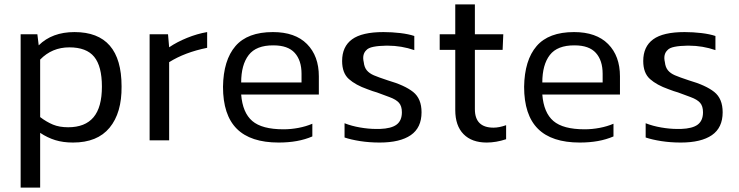

<svg xmlns="http://www.w3.org/2000/svg" viewBox="-20 -641 3375 877"><path d="M163.4 215.9V-34.2Q196.8 -12 232.3 -1Q267.9 10.1 313.6 10.1Q424.7 10.1 480.6 -57.7Q536.6 -125.6 535.3 -246.4Q535.3 -494.5 320.3 -494.5Q218 -494.5 156.8 -433.9L150.7 -484.4H74.3V215.9ZM163.4 -106.2V-368.8Q217.5 -424.7 296.7 -424.7Q375 -424.7 410.3 -381.4Q445.5 -338.2 445.5 -245.4Q445.5 -150.7 407 -105.2Q368.6 -59.7 291.3 -59.7Q251.3 -59.7 222 -71.8Q192.7 -84 163.4 -106.2Z M752.6 0V-357Q823.9 -401.9 926.2 -422.6V-494.5Q880.8 -486.8 834.5 -468Q788.1 -449.2 752.6 -425L747.5 -484.4H663.4V0Z M1406.7 -17.8V-75.8Q1377.7 -63.4 1343.3 -56.9Q1309 -50.4 1274.9 -50.4Q1176.6 -50.4 1132.4 -88.3Q1088.2 -126.1 1081.6 -209.1H1436.4V-292.3Q1436.4 -385.3 1382.2 -439.9Q1328.1 -494.5 1226.6 -494.5Q1110.7 -494.5 1055.5 -430.4Q1000.4 -366.3 998.6 -244.6Q998.6 -115.9 1061.5 -52.9Q1124.5 10.1 1252.7 10.1Q1297.9 10.1 1335.7 3.2Q1373.6 -3.6 1406.7 -17.8ZM1229 -433.8Q1295.4 -433.8 1326.4 -399.3Q1357.3 -364.9 1357.3 -304.2V-264.3H1081.6Q1081.6 -345.1 1116 -389.7Q1150.3 -434.3 1229 -433.8Z M1905.5 -128.2Q1905.5 -190.3 1867.2 -220.9Q1828.8 -251.5 1751.1 -274Q1707.8 -288.3 1687.4 -297.1Q1667.1 -305.9 1655.6 -319.6Q1644.1 -333.4 1641.5 -356.9Q1633.1 -392.8 1653.5 -412.1Q1662.4 -422.5 1685.8 -427.2Q1709.1 -431.9 1743.1 -432.4Q1747.8 -432.4 1751.8 -432.4Q1782 -432.4 1812.8 -427.3Q1843.6 -422.1 1872.4 -412.1V-476.6Q1846.3 -485.4 1808.1 -490Q1770 -494.5 1731.6 -494.5Q1633.3 -494.5 1588 -461.3Q1542.7 -428.2 1542.7 -362.3Q1542.7 -307.4 1573.6 -279.9Q1604.5 -252.4 1657.8 -233.7Q1672.5 -228.6 1682.2 -224.8Q1689.4 -222.4 1701.4 -218.9Q1738.7 -205.7 1758.9 -197.6Q1789.3 -186.5 1802.5 -171.4Q1815.7 -156.3 1815.7 -128.2Q1815.7 -90.2 1791.7 -72Q1767.8 -53.8 1714.9 -52Q1706.1 -52 1698.1 -52Q1663.6 -52 1624.9 -58.7Q1586.2 -65.3 1553.8 -78.1V-13Q1583.4 -3 1625.5 3.6Q1667.5 10.1 1714.1 10.1Q1807.1 10.1 1856.3 -23.7Q1905.5 -57.6 1905.5 -128.2Z M2291.8 -5.1V-69.2Q2260.1 -57.9 2234.3 -57.9Q2149.1 -57.9 2149.1 -142.3V-413.2H2275.8L2278.9 -484.4H2149.1V-620.9H2059.5V-484.4H1988.4V-413.2H2059.5V-138.4Q2059.5 -66.7 2097.3 -28.3Q2135 10.1 2203.1 10.1Q2245.8 10.1 2291.8 -5.1Z M2782.2 -17.8V-75.8Q2753.2 -63.4 2718.8 -56.9Q2684.4 -50.4 2650.3 -50.4Q2552.1 -50.4 2507.8 -88.3Q2463.6 -126.1 2457.1 -209.1H2811.8V-292.3Q2811.8 -385.3 2757.7 -439.9Q2703.5 -494.5 2602.1 -494.5Q2486.1 -494.5 2431 -430.4Q2375.9 -366.3 2374 -244.6Q2374 -115.9 2437 -52.9Q2500 10.1 2628.2 10.1Q2673.3 10.1 2711.2 3.2Q2749.1 -3.6 2782.2 -17.8ZM2604.5 -433.8Q2670.9 -433.8 2701.8 -399.3Q2732.7 -364.9 2732.7 -304.2V-264.3H2457.1Q2457.1 -345.1 2491.4 -389.7Q2525.8 -434.3 2604.5 -433.8Z M3280.9 -128.2Q3280.9 -190.3 3242.6 -220.9Q3204.3 -251.5 3126.5 -274Q3083.2 -288.3 3062.9 -297.1Q3042.5 -305.9 3031.1 -319.6Q3019.6 -333.4 3017 -356.9Q3008.5 -392.8 3029 -412.1Q3037.9 -422.5 3061.2 -427.2Q3084.6 -431.9 3118.6 -432.4Q3123.2 -432.4 3127.3 -432.4Q3157.5 -432.4 3188.3 -427.3Q3219 -422.1 3247.9 -412.1V-476.6Q3221.8 -485.4 3183.6 -490Q3145.4 -494.5 3107 -494.5Q3008.8 -494.5 2963.5 -461.3Q2918.1 -428.2 2918.1 -362.3Q2918.1 -307.4 2949.1 -279.9Q2980 -252.4 3033.2 -233.7Q3048 -228.6 3057.6 -224.8Q3064.9 -222.4 3076.8 -218.9Q3114.2 -205.7 3134.4 -197.6Q3164.7 -186.5 3177.9 -171.4Q3191.1 -156.3 3191.1 -128.2Q3191.1 -90.2 3167.2 -72Q3143.3 -53.8 3090.4 -52Q3081.6 -52 3073.5 -52Q3039.1 -52 3000.4 -58.7Q2961.7 -65.3 2929.2 -78.1V-13Q2958.9 -3 3001 3.6Q3043 10.1 3089.5 10.1Q3182.5 10.1 3231.7 -23.7Q3280.9 -57.6 3280.9 -128.2Z"/></svg>

Font: Arad-FD-VF Thin
Style: Regular
Weight: 100
Designer: Mohammad Darvishi
Version: Version 1.010;September 21, 2024;FontCreator 15.0.0.2992 64-